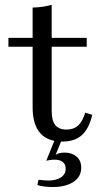

<svg xmlns="http://www.w3.org/2000/svg" viewBox="-20 -569 426 787"><path d="M196 197.6Q179 197.6 162.5 195.6Q146 193.5 133.1 189.5L137.9 167.7Q145.2 168.5 156.5 169.8Q167.7 171 178.2 171Q210.5 171 229.8 158.1Q249.2 145.2 249.2 122.6Q249.2 104 237.1 94.8Q225 85.5 204.8 85.5Q193.5 85.5 183.5 87.1Q173.4 88.7 169.4 90.3L212.9 -16.9H241.9L208.1 65.3Q216.1 60.5 225 58.5Q233.9 56.5 245.2 56.5Q274.2 56.5 293.5 72.6Q312.9 88.7 312.9 118.5Q312.9 155.6 281 176.6Q249.2 197.6 196 197.6ZM235.5 11.3Q175 11.3 144.4 -23.8Q113.7 -58.9 113.7 -129.8V-206.5H191.9V-112.1Q191.9 -74.2 206.9 -56Q221.8 -37.9 253.2 -37.9Q282.3 -37.9 300.8 -55.2Q319.4 -72.6 329 -107.3L358.1 -98.4Q345.2 -41.9 315.7 -15.3Q286.3 11.3 235.5 11.3ZM113.7 -206.5V-537.9Q136.3 -538.7 155.6 -541.5Q175 -544.4 191.9 -549.2V-206.5ZM14.5 -377.4V-413.7H335.5V-377.4Z"/></svg>

Font: Playfair 9pt
Style: Regular
Weight: 400
Designer: Claus Eggers Sørensen
Foundry: Claus Eggers Sørensen
Version: Version 2.203